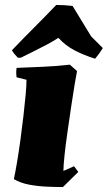

<svg xmlns="http://www.w3.org/2000/svg" viewBox="-20 -743 435 775"><path d="M87 -421 47 -431Q44 -451 47 -469Q98 -471 154.5 -473.5Q211 -476 262 -482L291 -456Q288 -442 281.5 -403.5Q275 -365 267.5 -314Q260 -263 252.5 -211Q245 -159 240.5 -116.5Q236 -74 236 -53L279 -72L296 -49L234 12Q206 12 170 10.5Q134 9 98.5 2.5Q63 -4 36 -20Q42 -48 49 -89.5Q56 -131 62.5 -179Q69 -227 74.5 -274Q80 -321 83.5 -360Q87 -399 87 -421ZM64 -510H52Q37 -525 28 -540Q72 -586 117.5 -631.5Q163 -677 207 -723Q224 -723 240.5 -722Q257 -721 273 -719L348 -596L395 -549Q383 -529 364 -506Q319 -520 281.5 -539.5Q244 -559 216 -590L212 -588Q197 -578 171 -564Q145 -550 116.5 -536Q88 -522 64 -510Z"/></svg>

Font: Labrada Black
Style: Italic
Weight: 900
Italic angle: -7°
Designer: Mercedes Jáuregui
Foundry: Omnibus-Type Team
Version: Version 1.000; ttfautohint (v1.8.4.7-5d5b)